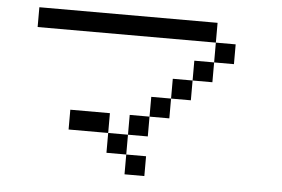

<svg xmlns="http://www.w3.org/2000/svg" viewBox="-47 -756 1093 743"><g transform="rotate(5 500.0 -384.5)"><path d="M692.3 -538.5H769.2V-461.5H692.3ZM615.4 -461.5H692.3V-384.6H615.4ZM461.5 -153.8H538.5V-76.9H461.5ZM230.8 -307.7H384.6V-230.8H230.8ZM538.5 -384.6H615.4V-307.7H538.5ZM76.9 -692.3H769.2V-615.4H846.2V-538.5H769.2V-615.4H76.9ZM538.5 -307.7V-230.8H461.5V-307.7ZM384.6 -230.8H461.5V-153.8H384.6Z"/></g></svg>

Font: Mintsoda - Lime Green 13x16
Style: Regular
Weight: 400
Designer: Mintsoda-15
Version: Version 1.0